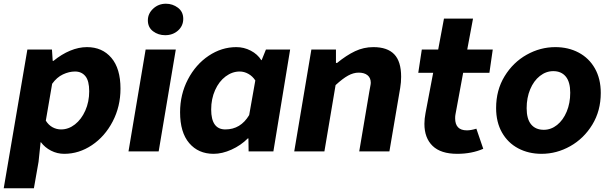

<svg xmlns="http://www.w3.org/2000/svg" viewBox="-48 -813 3275 1031"><path d="M99 -547H231L235 -486H239Q283 -522 329 -541Q375 -560 419 -560Q501 -560 550 -502.5Q599 -445 599 -337Q599 -241 557 -160.5Q515 -80 445.5 -33.5Q376 13 297 13Q259 13 226 -4Q193 -21 172 -49H170L159 56L134 198H-28ZM431 -323Q431 -379 410.5 -404Q390 -429 355 -429Q323 -429 290 -413.5Q257 -398 232 -363L198 -165Q213 -141 234.5 -129.5Q256 -118 280 -118Q320 -118 354.5 -145Q389 -172 410 -219Q431 -266 431 -323Z M734 -547H896L804 0H642ZM746 -704Q746 -740 774.5 -766.5Q803 -793 843 -793Q879 -793 907.5 -771.5Q936 -750 936 -712Q936 -674 908 -649Q880 -624 839 -624Q802 -624 774 -645Q746 -666 746 -704Z M919 -210Q919 -306 961 -386.5Q1003 -467 1072.5 -513.5Q1142 -560 1221 -560Q1262 -560 1298.5 -541Q1335 -522 1355 -490H1357L1380 -547H1510L1420 0H1287L1286 -70H1283Q1245 -32 1195 -9.5Q1145 13 1099 13Q1017 13 968 -44.5Q919 -102 919 -210ZM1290 -195 1323 -381Q1308 -404 1285.5 -416.5Q1263 -429 1239 -429Q1199 -429 1163.5 -402.5Q1128 -376 1107 -329Q1086 -282 1086 -225Q1086 -118 1162 -118Q1244 -118 1290 -195Z M1624 -547H1756V-475H1762Q1812 -516 1858.5 -538Q1905 -560 1957 -560Q2032 -560 2069 -521.5Q2106 -483 2106 -401Q2106 -371 2101 -341L2043 0H1881L1935 -320L1939 -342Q1943 -362 1943 -368Q1943 -395 1925.5 -409Q1908 -423 1878 -423Q1850 -423 1821 -407Q1792 -391 1754 -356L1694 0H1532Z M2231 -148Q2231 -175 2237 -206L2278 -422H2198L2217 -547H2305L2336 -713H2492L2461 -547H2598L2580 -422H2439L2398 -200Q2396 -191 2396 -178Q2396 -113 2459 -113Q2481 -113 2510 -122L2547 -14Q2485 13 2407 13Q2319 13 2275 -29.5Q2231 -72 2231 -148Z M2616 -233Q2616 -329 2661.5 -403.5Q2707 -478 2780 -519Q2853 -560 2934 -560Q3004 -560 3059.5 -530.5Q3115 -501 3146.5 -445.5Q3178 -390 3178 -314Q3178 -218 3132.5 -143.5Q3087 -69 3014 -28Q2941 13 2860 13Q2790 13 2734.5 -16.5Q2679 -46 2647.5 -101.5Q2616 -157 2616 -233ZM3014 -315Q3014 -373 2990 -402Q2966 -431 2923 -431Q2884 -431 2851 -405Q2818 -379 2799 -333.5Q2780 -288 2780 -232Q2780 -174 2804 -145Q2828 -116 2872 -116Q2911 -116 2943.5 -142Q2976 -168 2995 -213.5Q3014 -259 3014 -315Z"/></svg>

Font: Nebula Sans Bold
Style: Regular
Weight: 700
Italic angle: -9°
Designer: Paul D. Hunt for Adobe (as Source Sans)
Foundry: Nebula Entertainment & Broadcasting LLC
Version: Version 1.010